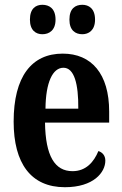

<svg xmlns="http://www.w3.org/2000/svg" viewBox="-20 -772 509 802"><path d="M324 -629C350 -629 377 -645 377 -690C377 -737 350 -752 324 -752C295 -752 270 -737 270 -690C270 -645 295 -629 324 -629ZM157 -629C185 -629 212 -645 212 -690C212 -737 185 -752 157 -752C130 -752 105 -737 105 -690C105 -645 130 -629 157 -629ZM251 10C371 10 420 -52 420 -101C420 -123 407 -136 391 -141C372 -95 339 -57 283 -57C209 -57 170 -120 168 -260H436V-306C436 -464 362 -548 242 -548C112 -548 37 -452 37 -264C37 -90 109 10 251 10ZM307 -318H170C171 -428 200 -489 245 -489C290 -489 308 -422 307 -318Z"/></svg>

Font: Noto Serif Bengali ExtraCondensed
Style: Regular
Weight: 400
Width: 2
Designer: Juan Bruce, Universal Thirst, Indian Type Foundry and the Monotype Design Team.
Foundry: Monotype Imaging Inc.
Version: Version 2.003